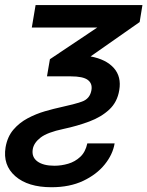

<svg xmlns="http://www.w3.org/2000/svg" viewBox="-41 -536 592 772"><path d="M102.1 -515.6H531.7L520.5 -447.3L323.2 -309.1Q385.7 -297.4 416.7 -262.5Q447.8 -227.5 438.5 -173.3Q430.7 -125.5 398.4 -95.5Q366.2 -65.4 317.9 -47.4Q269.5 -29.3 214.4 -17.6Q149.4 -3.9 122.3 17.1Q95.2 38.1 90.8 63.5Q85.4 95.2 109.1 112.8Q132.8 130.4 177.7 130.4Q205.6 130.4 233.2 122.3Q260.7 114.3 281.7 94.7Q302.7 75.2 310.1 40.5H419.9Q412.6 85 380.1 125.2Q347.7 165.5 293.5 191.2Q239.3 216.8 166 216.8Q71.3 216.8 20.5 172.4Q-30.3 127.9 -18.6 56.2Q-11.2 13.7 12.7 -14.4Q36.6 -42.5 70.1 -60.3Q103.5 -78.1 139.6 -88.6Q175.8 -99.1 208 -106Q255.9 -116.2 288.3 -127.4Q320.8 -138.7 326.7 -173.8Q331.1 -200.2 312 -214.6Q293 -229 243.2 -229H147.9L159.7 -297.9L350.1 -425.3H86.9Z"/></svg>

Font: Inter Display Medium
Style: Italic
Weight: 500
Italic angle: -9.39999°
Designer: Rasmus Andersson
Foundry: rsms
Version: Version 4.000;git-a52131595